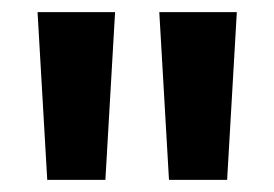

<svg xmlns="http://www.w3.org/2000/svg" viewBox="-20 -713 453 317"><path d="M58 -416 42 -693H170L154 -416ZM259 -416 243 -693H371L355 -416Z"/></svg>

Font: Fira Sans Extra Condensed
Style: Bold
Weight: 700
Width: 1
Designer: Carrois Corporate & Edenspiekermann AG
Foundry: Carrois Corporate GbR & Edenspiekermann AG
Version: Version 4.203